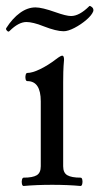

<svg xmlns="http://www.w3.org/2000/svg" viewBox="-38 -617 332 641"><path d="M41 -23.9Q71.3 -23.9 84.7 -32Q98.1 -40 98.1 -62V-278.8Q98.1 -346.2 53.2 -346.2Q48.8 -346.2 47.4 -353Q45.9 -359.9 47.6 -366.7Q49.3 -373.5 53.2 -373.5Q69.8 -373.5 95.7 -386Q121.6 -398.4 148.4 -418.9Q156.7 -425.3 161.9 -428.2Q167 -431.2 169.9 -431.2Q172.9 -431.2 174.3 -427.7Q175.8 -424.3 175.8 -417.5Q173.8 -395.5 173.3 -376.2Q172.9 -356.9 172.9 -342.3V-62Q172.9 -40 186.8 -32Q200.7 -23.9 231 -23.9Q235.4 -23.9 236.8 -16.8Q238.3 -9.8 236.6 -2.9Q234.9 3.9 231 3.9Q188.5 0 136.2 0Q83.5 0 41 3.9Q36.6 3.9 35.2 -3.2Q33.7 -10.3 35.4 -17.1Q37.1 -23.9 41 -23.9ZM107.4 -529.3Q89.4 -536.6 75 -540Q60.5 -543.5 50.3 -543.5Q37.1 -543.5 23.2 -536.1Q9.3 -528.8 -5.9 -513.7Q-8.3 -511.2 -10.3 -511.5Q-12.2 -511.7 -15.1 -515.1L-16.1 -516.1Q-17.6 -518.1 -17.8 -519.8Q-18.1 -521.5 -17.6 -522.5Q3.9 -556.2 29.1 -574.2Q54.2 -592.3 80.6 -592.3Q102.1 -592.3 147.5 -576.2Q183.1 -563.5 199.2 -563.5Q227.1 -563.5 260.3 -596.7Q261.2 -597.7 263.7 -596.7Q266.1 -595.7 269 -593.3Q272.5 -590.3 273.4 -586.7Q274.4 -583 273.4 -579.6Q269 -566.9 250.7 -551Q232.4 -535.2 210.7 -523.9Q189 -512.7 174.3 -512.7Q149.9 -512.7 107.4 -529.3Z"/></svg>

Font: Junicode Two Beta VF
Style: Regular
Weight: 400
Designer: Peter S. Baker
Foundry: Briery Creek Software
Version: Version 1.031 beta; ttfautohint (v1.8.1.43-b0c9)